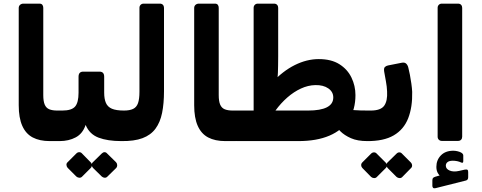

<svg xmlns="http://www.w3.org/2000/svg" viewBox="-20 -770 2650 1056"><path d="M308 6H254Q198 6 160 -14Q122 -34 102.5 -78Q83 -122 83 -191V-726Q83 -737 90.5 -743.5Q98 -750 109 -750H197Q208 -750 213 -743.5Q218 -737 218 -727V-247Q218 -213 226 -194.5Q234 -176 251 -169Q268 -162 295 -162H323Q338 -162 338 -147V-24Q338 6 308 6Z M308 6Q293 6 293 -9V-132Q293 -162 323 -162Q374 -162 393 -184Q412 -206 412 -260V-348Q412 -376 438 -376H527Q553 -376 553 -348V-260Q553 -226 562.5 -204Q572 -182 595.5 -172Q619 -162 662 -162Q677 -162 677 -147V-24Q677 6 647 6Q572 6 522 -13Q472 -32 451 -83Q435 -35 396.5 -14.5Q358 6 308 6ZM431 202Q425 208 416 207.5Q407 207 400 201L352 153Q346 146 345.5 137Q345 128 352 122L400 74Q407 67 416 67Q425 67 431 74L478 122Q485 128 485.5 137.5Q486 147 479 154ZM570 202Q564 208 555.5 207.5Q547 207 540 201L491 153Q485 146 484.5 137Q484 128 491 122L540 74Q547 67 555 67Q563 67 569 74L618 122Q624 128 624.5 137.5Q625 147 619 154Z M647 6Q632 6 632 -9V-132Q632 -162 662 -162Q693 -162 712 -171Q731 -180 739 -202.5Q747 -225 747 -266V-727Q747 -737 753.5 -743.5Q760 -750 770 -750H859Q870 -750 876 -743.5Q882 -737 882 -727V-268Q882 -201 871.5 -149Q861 -97 835 -62Q809 -27 763.5 -10Q718 7 647 6Z M1273 6H1219Q1163 6 1125 -14Q1087 -34 1067.5 -78Q1048 -122 1048 -191V-726Q1048 -737 1055.5 -743.5Q1063 -750 1074 -750H1162Q1173 -750 1178 -743.5Q1183 -737 1183 -727V-247Q1183 -213 1191 -194.5Q1199 -176 1216 -169Q1233 -162 1260 -162H1288Q1303 -162 1303 -147V-24Q1303 6 1273 6Z M2000 6Q1946 6 1910 -10Q1874 -26 1852 -48Q1830 -70 1818 -88L1888 -169Q1907 -166 1925 -164.5Q1943 -163 1964 -162.5Q1985 -162 2012 -162Q2027 -162 2027 -147V-24Q2027 -10 2019.5 -2Q2012 6 2000 6ZM1284 6Q1271 6 1264.5 -0.5Q1258 -7 1258 -19V-136Q1258 -147 1265.5 -154.5Q1273 -162 1284 -162H1376Q1419 -253 1477 -316Q1535 -379 1601 -412Q1667 -445 1733 -445Q1802 -445 1846.5 -417Q1891 -389 1913 -343.5Q1935 -298 1935 -247Q1935 -168 1898.5 -111Q1862 -54 1792 -24Q1722 6 1621 6ZM1495 -162H1674Q1743 -162 1778 -180Q1813 -198 1813 -234Q1813 -265 1785.5 -284Q1758 -303 1714 -302Q1674 -301 1635 -283Q1596 -265 1560.5 -234Q1525 -203 1495 -162ZM1375 -130V-727Q1375 -737 1381.5 -743.5Q1388 -750 1398 -750H1487Q1498 -750 1504 -743.5Q1510 -737 1510 -727V-460Q1510 -430 1509.5 -409Q1509 -388 1508.5 -371Q1508 -354 1505.5 -337Q1503 -320 1499.5 -298.5Q1496 -277 1490 -246Z M1997 6Q1990 6 1986 1.5Q1982 -3 1982 -10V-133Q1982 -162 2012 -162H2019Q2074 -162 2093 -188.5Q2112 -215 2109 -267Q2108 -294 2102.5 -323Q2097 -352 2093 -376Q2090 -395 2097 -401.5Q2104 -408 2114 -410L2190 -425Q2206 -428 2214.5 -419.5Q2223 -411 2226 -397Q2230 -382 2234.5 -358.5Q2239 -335 2242.5 -310Q2246 -285 2247 -265Q2249 -181 2225 -119.5Q2201 -58 2145.5 -25.5Q2090 7 1997 6ZM2052 204Q2046 210 2037 209.5Q2028 209 2021 203L1973 154Q1967 148 1966.5 139Q1966 130 1973 123L2021 75Q2028 68 2037 68Q2046 68 2052 75L2100 123Q2107 130 2107.5 139.5Q2108 149 2101 155ZM2192 204Q2186 210 2177 209.5Q2168 209 2161 203L2112 154Q2106 148 2105.5 138.5Q2105 129 2112 123L2161 75Q2168 68 2176.5 68Q2185 68 2191 75L2239 123Q2246 130 2246.5 139.5Q2247 149 2240 155Z M2410 5Q2400 5 2393.5 -1.5Q2387 -8 2387 -18V-727Q2387 -737 2393.5 -743.5Q2400 -750 2410 -750H2499Q2510 -750 2516 -743.5Q2522 -737 2522 -727V-18Q2522 -8 2516 -1.5Q2510 5 2499 5ZM2375 265Q2366 267 2362 263Q2358 259 2358 252V223Q2358 213 2361.5 209Q2365 205 2374 202L2416 190V209Q2404 204 2392 188Q2380 172 2380 148Q2380 110 2405 84.5Q2430 59 2473 59Q2485 59 2497 62Q2509 65 2516 69Q2528 76 2528 85V116Q2528 129 2517 124Q2496 114 2470 114Q2451 114 2441.5 121.5Q2432 129 2432 141Q2432 159 2453 168Q2474 177 2505 170L2536 163Q2547 161 2551 164Q2555 167 2555 176V205Q2555 220 2542 223Z"/></svg>

Font: Rubik
Style: Bold Italic
Weight: 700
Italic angle: -12°
Designer: Hubert and Fischer
Foundry: Hubert and Fischer
Version: Version 2.300;gftools[0.9.30]